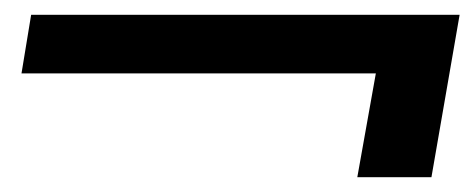

<svg xmlns="http://www.w3.org/2000/svg" viewBox="-20 -454 640 259"><path d="M462 -215 487 -355H9L22 -434H600L562 -215Z"/></svg>

Font: DM Sans 12pt Medium
Style: Italic
Weight: 500
Italic angle: -10°
Version: Version 4.004;gftools[0.9.30]